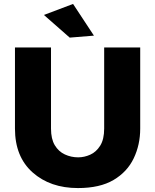

<svg xmlns="http://www.w3.org/2000/svg" viewBox="-20 -942 789 975"><path d="M376 13Q235 13 145.5 -66.5Q56 -146 56 -289V-701H239V-289Q239 -236.5 258.2 -204.5Q277.5 -172.5 309.2 -157.8Q341 -143 377 -143Q408 -143 438.2 -156.5Q468.5 -170 488.8 -202.2Q509 -234.5 509 -289V-701H692V-289Q692 -207 659 -138Q626 -69 556.5 -28Q487 13 376 13ZM334 -751 203 -866 351 -922 457 -761Z"/></svg>

Font: Argentum Novus
Style: Bold
Weight: 700
Designer: Julieta Ulanovsky (font) & Cristiano Sobral (main changes)
Foundry: Julieta Ulanovsky (font) & Cristiano Sobral (main changes)
Version: Version 3.00;November 27, 2020;FontCreator 13.0.0.2655 64-bi